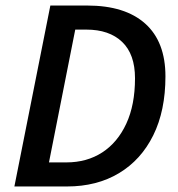

<svg xmlns="http://www.w3.org/2000/svg" viewBox="-20 -674 644 694"><path d="M32 0 162 -654H295Q432 -654 505 -588.5Q578 -523 578 -398Q578 -274 534 -185Q490 -96 410 -48Q330 0 222 0ZM157 -87H220Q294 -87 349.5 -123Q405 -159 436.5 -227Q468 -295 468 -391Q468 -478 421.5 -522.5Q375 -567 292 -567H252Z"/></svg>

Font: Source Sans Pro SemiBold
Style: Italic
Weight: 600
Italic angle: -11°
Designer: Paul D. Hunt
Foundry: Adobe Systems Incorporated
Version: Version 1.095;hotconv 1.0.109;makeotfexe 2.5.65596